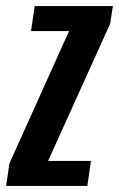

<svg xmlns="http://www.w3.org/2000/svg" viewBox="-46 -611 391 631"><path d="M-26 0 -15 -74 181 -509H56L68 -591H325L316 -533L112 -82H253L241 0Z"/></svg>

Font: Alumni Sans Thin
Style: Bold Italic
Weight: 700
Italic angle: -8°
Version: Version 1.016